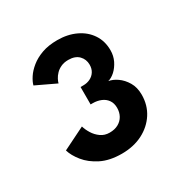

<svg xmlns="http://www.w3.org/2000/svg" viewBox="-80 -735 379 398"><g transform="rotate(-30 109.0 -535.5)"><path d="M16.5 -614.7Q18.5 -622.6 24.9 -632.4Q31.2 -642.1 42.2 -651Q53.1 -659.9 69 -665.7Q84.9 -671.4 105.9 -671.4Q130.8 -671.4 150.1 -662.2Q169.4 -653.1 180.4 -636.6Q191.4 -620.2 191.4 -598.2Q191.4 -584.9 185.9 -573.5Q180.3 -562.2 172.1 -554.6Q163.8 -547.1 155.4 -544.9Q165.1 -543.5 175.7 -536.2Q186.4 -528.8 193.9 -516.2Q201.4 -503.6 201.4 -486.1Q201.4 -461.2 188.9 -441.8Q176.4 -422.5 154.7 -411.4Q133 -400.4 104.9 -400.4Q75.9 -400.4 55.6 -410.6Q35.3 -420.8 23.4 -435.7Q11.5 -450.5 7.5 -464.3L61 -490.8Q63.4 -482.3 69.1 -473Q74.8 -463.7 83.8 -457.3Q92.7 -450.9 104.7 -450.9Q116.9 -450.9 125.6 -455.7Q134.3 -460.5 138.9 -468.8Q143.6 -477.2 143.6 -487.9Q143.6 -499.2 138.2 -506.7Q132.9 -514.1 124.1 -517.7Q115.2 -521.4 104.7 -521.4H99.5V-563.1H106.3Q115.4 -563.1 122.8 -566.8Q130.3 -570.5 134.7 -577.5Q139 -584.4 139 -593.9Q139 -606.7 130.4 -615.6Q121.7 -624.5 105.3 -624.5Q95.2 -624.5 87.7 -621Q80.2 -617.6 75.2 -612.3Q70.2 -607.1 67.4 -601.6Q64.6 -596.2 63.7 -592.3Z"/></g></svg>

Font: League Spartan Extralight
Style: Regular
Weight: 200
Foundry: The League of Moveable Type
Version: Version 2.300; ttfautohint (v1.8.3)